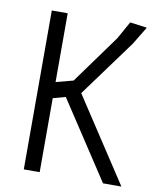

<svg xmlns="http://www.w3.org/2000/svg" viewBox="-81 -771 678 833"><g transform="rotate(10 258.5 -354.0)"><path d="M382 -631 425 -708 500 -698 452 -619 269 -369 511 0H430L206 -341L151 -326V0H81V-700H151V-397L227 -417Z"/></g></svg>

Font: Strong
Style: Regular
Weight: 400
Designer: Roman Shchyukin (Gaslight Type Foundry)
Foundry: Cyreal (www.cyreal.org)
Version: Version 1.001